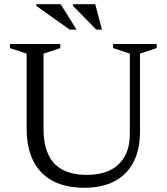

<svg xmlns="http://www.w3.org/2000/svg" viewBox="-20 -878 789 908"><path d="M594 -244.5V-624.5L515 -650.5V-670H721V-650.5L642 -624.5V-254.5Q642 -170.5 611.2 -111.2Q580.5 -52 521.8 -21Q463 10 379 10Q291.5 10 230.5 -21.8Q169.5 -53.5 137.8 -116.2Q106 -179 106 -271.5V-624.5L27 -650.5V-670H265V-650.5L186 -624.5V-267Q186 -194.5 208.8 -146.5Q231.5 -98.5 277 -74.8Q322.5 -51 390.5 -51Q456.5 -51 501.8 -73.8Q547 -96.5 570.5 -139.8Q594 -183 594 -244.5ZM342 -738H309.5L151.5 -850.5V-858H267ZM462 -738H435.5L325 -850.5V-858H430.5Z"/></svg>

Font: Newsreader 16pt
Style: Regular
Weight: 400
Designer: Hugues Gentile
Foundry: Production Type
Version: Version 1.003